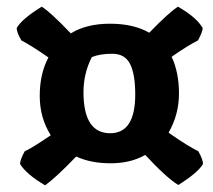

<svg xmlns="http://www.w3.org/2000/svg" viewBox="-20 -633 637 575"><path d="M192 -533Q239 -562 309.5 -562Q380 -562 427 -535Q485 -595 513 -613Q569 -581 587 -549Q587 -538 573 -512Q543 -497 494 -463Q516 -416 516 -353Q516 -290 485 -236L490 -232Q545 -194 574 -180Q588 -155 588 -142Q573 -116 514 -79Q478 -101 415 -169Q371 -144 311.5 -144Q252 -144 209 -164L206 -162Q145 -99 115 -78Q59 -111 40 -142Q40 -154 54 -180Q75 -189 132 -228Q99 -280 99 -346Q99 -412 125 -461Q73 -497 44 -512Q30 -536 30 -549Q45 -576 105 -613Q131 -597 192 -533ZM310 -234Q385 -234 385 -350Q385 -411 369.5 -441.5Q354 -472 316.5 -472Q279 -472 255 -462Q230 -413 230 -357Q230 -234 310 -234Z"/></svg>

Font: Inika
Style: Bold
Weight: 700
Version: Version 1.001